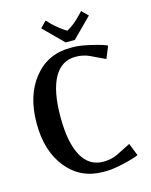

<svg xmlns="http://www.w3.org/2000/svg" viewBox="-121 -886 764 972"><g transform="rotate(-15 261.0 -400.0)"><path d="M331.1 -674.8H283.2L182.1 -775.9L213.9 -808.1L235.8 -785.2Q250 -771 272.7 -753.4Q295.4 -735.8 307.1 -730Q344.7 -750.5 377.9 -785.2L399.9 -808.1L432.1 -775.9ZM298.8 -642.1H314.9Q348.1 -642.1 406.5 -628.4Q464.8 -614.7 486.8 -604L460.9 -540L387.2 -575.2Q353.5 -591.8 312 -591.8Q237.8 -591.8 199 -521.5Q160.2 -451.2 160.2 -316.9Q160.2 -182.6 199 -112.3Q237.8 -42 312 -42Q354.5 -42 387.2 -58.1L460.9 -95.2L486.8 -29.8Q464.8 -19 406.5 -5.6Q348.1 7.8 314.9 7.8H298.8Q180.2 7.8 107.7 -81.3Q35.2 -170.4 35.2 -315.9Q35.2 -462.9 107.7 -552.5Q180.2 -642.1 298.8 -642.1Z"/></g></svg>

Font: Resagokr
Style: Bold
Weight: 600
Designer: gluk
Foundry: gluk
Version: Version 0.95